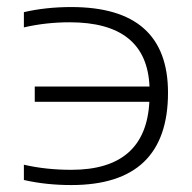

<svg xmlns="http://www.w3.org/2000/svg" viewBox="-20 -533 553 553"><path d="M48.8 -58.6Q112.3 -43.9 185.5 -43.9Q399.9 -43.9 410.2 -239.7H80.1V-283.7H410.6Q402.8 -468.8 180.7 -468.8Q112.3 -468.8 48.8 -454.1V-498Q112.3 -512.7 185.5 -512.7Q463.9 -512.7 463.9 -266.1Q463.9 0 185.5 0Q112.3 0 48.8 -14.6Z"/></svg>

Font: Sansation Light
Style: Light
Weight: 300
Designer: Bernd Montag
Version: Version 1.301